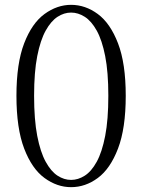

<svg xmlns="http://www.w3.org/2000/svg" viewBox="-20 -760 589 794"><path d="M274 14Q216 14 164 -24Q112 -62 80 -145.5Q48 -229 48 -364Q48 -498 80 -581Q112 -664 164 -702Q216 -740 274 -740Q333 -740 384.5 -702Q436 -664 468 -581Q500 -498 500 -364Q500 -229 468 -145.5Q436 -62 384.5 -24Q333 14 274 14ZM274 -16Q303 -16 330.5 -33.5Q358 -51 380 -91Q402 -131 415 -198Q428 -265 428 -364Q428 -462 415 -528Q402 -594 380 -633.5Q358 -673 330.5 -690.5Q303 -708 274 -708Q245 -708 218 -690.5Q191 -673 169 -633.5Q147 -594 134 -528Q121 -462 121 -364Q121 -265 134 -198Q147 -131 169 -91Q191 -51 218 -33.5Q245 -16 274 -16Z"/></svg>

Font: Noto Serif JP ExtraLight Light
Style: Regular
Weight: 300
Version: Version 2.003-H1;hotconv 1.1.1;makeotfexe 2.6.0